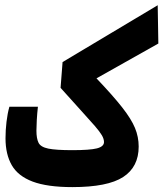

<svg xmlns="http://www.w3.org/2000/svg" viewBox="-20 -725 638 749"><path d="M262.2 4.9Q164.6 4.9 107.4 -16.6Q50.3 -38.1 25.9 -80.6Q1.5 -123 1.5 -185.5Q1.5 -217.3 5.4 -250Q9.3 -282.7 16.6 -308.6H127.9Q125 -283.2 123.5 -256.8Q122.1 -230.5 122.1 -215.3Q122.1 -184.6 130.4 -168Q138.7 -151.4 168.5 -145.3Q198.2 -139.2 262.2 -139.2Q330.6 -139.2 358.2 -146.2Q385.7 -153.3 385.7 -170.9Q385.7 -183.1 377.4 -197.3Q369.1 -211.4 350.1 -233.4Q331.1 -255.4 298.3 -291.3Q265.6 -327.1 216.3 -382.3L224.1 -482.9L595.2 -704.6L597.7 -555.2L356.4 -419.4Q420.9 -351.6 456.5 -306.2Q492.2 -260.7 506.6 -225.8Q521 -190.9 521 -153.3Q521 -73.7 460.4 -34.4Q399.9 4.9 262.2 4.9Z"/></svg>

Font: Cascadia Mono
Style: Bold
Weight: 700
Monospace: yes
Designer: Aaron Bell
Foundry: Saja Typeworks
Version: Version 2404.023; ttfautohint (v1.8.4)